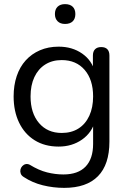

<svg xmlns="http://www.w3.org/2000/svg" viewBox="-20 -721 626 930"><path d="M291 189Q238 189 187.5 176.5Q137 164 96 137Q84 130 80.5 120Q77 110 79 100.5Q81 91 88 83.5Q95 76 104.5 74Q114 72 124 77Q168 104 208 114Q248 124 287 124Q358 124 394.5 86Q431 48 431 -24V-137H441Q426 -79 377.5 -45Q329 -11 264 -11Q197 -11 148 -41.5Q99 -72 72.5 -127Q46 -182 46 -254Q46 -308 61 -352.5Q76 -397 104.5 -428.5Q133 -460 173.5 -477.5Q214 -495 264 -495Q330 -495 378 -461.5Q426 -428 440 -371L430 -359V-452Q430 -472 440.5 -482.5Q451 -493 470 -493Q490 -493 500 -482.5Q510 -472 510 -452V-35Q510 76 454.5 132.5Q399 189 291 189ZM279 -77Q326 -77 360 -98.5Q394 -120 412.5 -160Q431 -200 431 -254Q431 -335 390 -382.5Q349 -430 279 -430Q233 -430 199 -408.5Q165 -387 146.5 -347.5Q128 -308 128 -254Q128 -173 169 -125Q210 -77 279 -77ZM295 -605Q272 -605 259 -618Q246 -631 246 -653Q246 -676 259 -688.5Q272 -701 295 -701Q319 -701 332 -688.5Q345 -676 345 -653Q345 -630 332 -617.5Q319 -605 295 -605Z"/></svg>

Font: Nunito ExtraLight
Style: Regular
Weight: 400
Version: Version 3.602